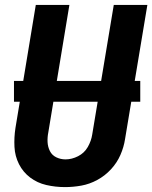

<svg xmlns="http://www.w3.org/2000/svg" viewBox="-20 -755 621 783"><path d="M245 8Q278 8 311.5 2Q345 -4 376.5 -21Q408 -38 432.5 -64.5Q457 -91 471 -123Q485 -155 490 -188L581 -735H444L356 -206Q352 -180 338 -155.5Q324 -131 298.5 -118Q273 -105 247 -105Q227 -105 209.5 -113.5Q192 -122 183.5 -139Q175 -156 174 -175.5Q173 -195 177 -215L263 -735H126L43 -233Q37 -194 39 -156Q41 -118 57.5 -85.5Q74 -53 103 -31Q132 -9 169 -0.5Q206 8 245 8ZM37 -340H552V-425H37Z"/></svg>

Font: Iosevka Sparkle Extrabold
Style: Italic
Weight: 800
Italic angle: -9°
Designer: Belleve Invis
Foundry: Belleve Invis
Version: Version 4.5.0; ttfautohint (v1.8.3)